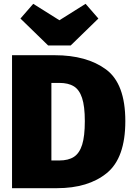

<svg xmlns="http://www.w3.org/2000/svg" viewBox="-20 -985 696 1005"><path d="M636 -351Q636 -158 539 -79Q442 0 278 0H43V-696H266Q434 -696 535 -621.5Q636 -547 636 -351ZM249 -551V-145H290Q338 -145 367 -164Q396 -183 410 -227.5Q424 -272 424 -351Q424 -429 409.5 -472.5Q395 -516 366 -533.5Q337 -551 291 -551ZM428 -965 495 -888 350 -747H232L87 -888L154 -965L291 -879Z"/></svg>

Font: Fira Sans Black
Style: Regular
Weight: 900
Designer: Carrois Corporate & Edenspiekermann AG
Foundry: Carrois Corporate GbR & Edenspiekermann AG
Version: Version 4.203